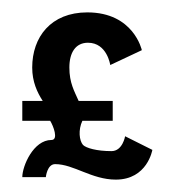

<svg xmlns="http://www.w3.org/2000/svg" viewBox="-20 -286 282 310"><path d="M114 -52C108 -59 106 -76 113 -91H162V-123H107C100 -139 92 -152 92 -177C92 -201 102 -217 122 -217C153 -217 158 -181 158 -181L209 -205C209 -205 196 -266 121 -266C62 -266 32 -226 32 -177C32 -154 40 -137 49 -123H16V-91H61C66 -83 75 -60 63 -60C34 -60 16 -18 16 0H54C54 0 56 -21 69 -21C99 -21 128 4 167 4C218 4 226 -44 226 -44L182 -66C182 -66 178 -42 160 -42C136 -42 119 -47 114 -52Z"/></svg>

Font: Hussar Tani
Style: Dwa
Weight: 700
Foundry: Cannot Into Space Fonts
Version: Version 0.92